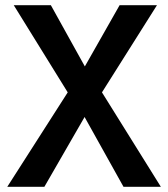

<svg xmlns="http://www.w3.org/2000/svg" viewBox="-20 -720 648 740"><path d="M441 -700H585L373 -364L600 0H456L306 -269L151 0H8L241 -364L33 -700H176L307 -464Z"/></svg>

Font: Jost* Medium
Style: Regular
Weight: 500
Version: Version 3.7